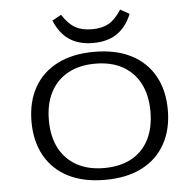

<svg xmlns="http://www.w3.org/2000/svg" viewBox="-54 -821 905 887"><g transform="rotate(-5 398.5 -377.5)"><path d="M398.4 11.3Q297.6 11.3 227 -25Q156.5 -61.3 119.4 -128.2Q82.3 -195.2 82.3 -285.5Q82.3 -376.6 119.4 -443.1Q156.5 -509.7 227 -546Q297.6 -582.3 398.4 -582.3Q499.2 -582.3 569.8 -546Q640.3 -509.7 677.4 -443.1Q714.5 -376.6 714.5 -285.5Q714.5 -195.2 677.4 -128.2Q640.3 -61.3 569.8 -25Q499.2 11.3 398.4 11.3ZM398.4 -43.5Q472.6 -43.5 525.4 -72.2Q578.2 -100.8 606 -155.2Q633.9 -209.7 633.9 -285.5Q633.9 -361.3 605.6 -415.3Q577.4 -469.4 525 -498.4Q472.6 -527.4 398.4 -527.4Q325 -527.4 272.2 -498.4Q219.4 -469.4 191.1 -415.3Q162.9 -361.3 162.9 -285.5Q162.9 -209.7 191.1 -155.6Q219.4 -101.6 272.2 -72.6Q325 -43.5 398.4 -43.5ZM398.4 -623.4Q332.3 -623.4 288.3 -652.8Q244.4 -682.3 219.4 -742.7L261.3 -766.1Q289.5 -722.6 320.6 -704.8Q351.6 -687.1 398.4 -687.1Q445.2 -687.1 476.2 -704.8Q507.3 -722.6 535.5 -766.1L577.4 -742.7Q552.4 -682.3 508.5 -652.8Q464.5 -623.4 398.4 -623.4Z"/></g></svg>

Font: Playfair 5pt SemiExpanded Light
Style: Regular
Weight: 300
Width: 6
Designer: Claus Eggers Sørensen
Foundry: Claus Eggers Sørensen
Version: Version 2.203